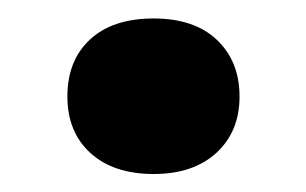

<svg xmlns="http://www.w3.org/2000/svg" viewBox="-20 -384 332 208"><path d="M146.5 -195.5Q103 -195.5 78 -218.2Q53 -241 53 -279.5Q53 -318.5 77.5 -341.2Q102 -364 146.5 -364Q190.5 -364 215 -340.8Q239.5 -317.5 239.5 -279.5Q239.5 -241.5 214.5 -218.5Q189.5 -195.5 146.5 -195.5Z"/></svg>

Font: Encode Sans Expanded Expanded SemiBold
Style: Regular
Weight: 600
Width: 7
Designer: Multiple Designers
Foundry: Impallari Type
Version: Version 3.000; ttfautohint (v1.8.3) -l 8 -r 50 -G 200 -x 14 